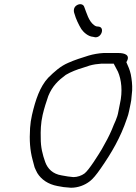

<svg xmlns="http://www.w3.org/2000/svg" viewBox="-20 -888 641 902"><path d="M443.2 -763 433.4 -764C430.2 -764.7 426.3 -766.7 421.8 -770C396.3 -789 387.2 -826.6 375.6 -856C372.2 -866.4 359 -872.5 343.7 -865C324.6 -855.6 324.7 -836.4 330 -823C336.3 -799.5 349.9 -771.2 362.4 -751C372.5 -736.4 394.3 -716.4 417.1 -715L426.6 -713C457.6 -709.8 473.1 -759.9 443.2 -763ZM515 -589 514.7 -588C521.6 -575.9 528.1 -562.8 534.2 -551C550.3 -514 557.1 -459.6 543.3 -400C540.9 -389.3 538.7 -378.3 536.7 -367C530.9 -330.2 517.5 -312.4 505.4 -279C490.7 -244.8 477.9 -221.9 458.2 -187C443.2 -162 397.5 -88.2 376.9 -73C363.2 -62.8 343.5 -56 324.9 -56C315.1 -56.7 306.3 -57.7 298.6 -59L269.8 -64C227.5 -70.7 204 -95.2 192.3 -127C180.3 -161.2 171 -195.5 171.4 -240C170.5 -272.3 171.3 -308.7 180.3 -348C187.7 -379.9 197.7 -410.6 206.9 -437C226.1 -484.2 253.6 -509.8 288.7 -536C312.3 -550.2 342.8 -562 370.6 -570L400.9 -580C418.7 -585.1 437.1 -587.6 457 -589ZM573.6 -596C594.8 -629.6 566.1 -639 535.5 -639H466.5C442.2 -637.6 418.2 -633.3 396.8 -627C363.9 -616.8 331.3 -606.6 300.9 -593C264.1 -577.5 235.2 -551 206.7 -523C167.6 -481.2 146.8 -419.2 130.3 -348C125.7 -328 122.7 -307.7 121.3 -287C117.5 -228.5 121.1 -181.7 132.9 -138L142.5 -102C146.4 -92.7 150.6 -83.7 155.3 -75C173.9 -44.8 205.8 -22.2 250.2 -14L279.1 -9C289.4 -7.7 300.9 -6.7 313.4 -6C347.1 -6 378.2 -18.1 401.3 -36C415 -46 432.3 -66.3 453.4 -97C503.9 -169.8 546 -240.8 576.6 -332C585.4 -354.4 588.2 -377.6 593.6 -401C596 -411.7 597.5 -422.3 598 -433L600.9 -463C602.1 -491 598.8 -515.4 594.4 -539C589.4 -561.5 582 -576.7 573.6 -596Z"/></svg>

Font: HoneyBee
Style: BookIt
Weight: 300
Foundry: Cannot Into Space Fonts
Version: Version 0.89